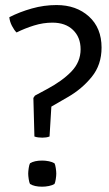

<svg xmlns="http://www.w3.org/2000/svg" viewBox="-20 -714 422 742"><path d="M16 -647.5Q56 -668 103 -681.2Q150 -694.5 198.5 -694.5Q275 -694.5 323.8 -650.2Q372.5 -606 372.5 -530Q372.5 -463.5 334.5 -416.8Q296.5 -370 242.5 -339L178.5 -302L171.5 -186.5Q165 -184 158 -183Q151 -182 143.5 -182Q136 -182 127.8 -183Q119.5 -184 113 -186.5L109 -335.5L115 -344.5L160.5 -369Q220 -400.5 255.8 -437.5Q291.5 -474.5 291.5 -523.5Q291.5 -570 262.2 -598.2Q233 -626.5 182.5 -626.5Q147 -626.5 111.5 -615.5Q76 -604.5 44 -588.5Q35 -597 26.2 -614Q17.5 -631 16 -647.5ZM143 -93.5Q155.5 -93.5 169 -90.8Q182.5 -88 190.5 -83Q193.5 -78 195.5 -64.8Q197.5 -51.5 197.5 -43Q197.5 -34.5 195.5 -21.5Q193.5 -8.5 190.5 -3Q182.5 2 169 4.8Q155.5 7.5 143 7.5Q113 7.5 96 -3Q93 -8.5 91 -21.5Q89 -34.5 89 -43Q89 -51.5 91 -64.8Q93 -78 96 -83Q113 -93.5 143 -93.5Z"/></svg>

Font: Signika Light Light
Style: Regular
Weight: 300
Version: Version 2.001